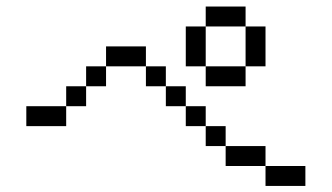

<svg xmlns="http://www.w3.org/2000/svg" viewBox="-20 -708 1040 602"><path d="M937.5 -125V-187.5H812.5V-125ZM812.5 -187.5V-250H687.5V-187.5ZM687.5 -250V-312.5H625V-250ZM625 -312.5V-375H562.5V-312.5ZM187.5 -375H62.5V-312.5H187.5ZM187.5 -375H250V-437.5H187.5ZM562.5 -375V-437.5H500V-375ZM250 -437.5H312.5V-500H250ZM500 -437.5V-500H437.5V-437.5ZM312.5 -500H437.5V-562.5H312.5ZM625 -500V-437.5H750V-500ZM625 -500Q625 -500 625 -625H562.5Q562.5 -625 562.5 -500ZM750 -500H812.5Q812.5 -500 812.5 -625H750Q750 -625 750 -500ZM625 -625H750V-687.5H625Z"/></svg>

Font: CalcUnifontExMono
Style: Regular
Weight: 500
Version: Version 15.0.06